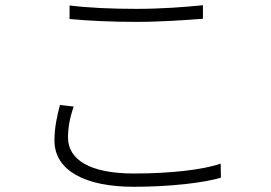

<svg xmlns="http://www.w3.org/2000/svg" viewBox="-20 -707 1040 737"><path d="M247 -634C324 -627 408 -623 504 -623C596 -623 694 -630 759 -635V-687C691 -680 600 -673 504 -673C408 -673 319 -677 247 -686ZM210 -304C199 -261 189 -217 189 -168C189 -52 307 10 494 10C635 10 766 -6 828 -25L827 -79C759 -55 633 -41 493 -41C324 -41 241 -95 241 -179C241 -216 248 -256 263 -298Z"/></svg>

Font: Spoqa Han Sans Neo Light
Style: Regular
Weight: 300
Designer: [Spoqa Han Sans Neo] Dong-huui Kim ___ Younghwa Kang ___ Yujin Lee ___ [Noto Sans] Ryoko NISHIZUKA ____ (kana & ideograp
Foundry: Spoqa (http://www.spoqa-han-sans.com)
Version: Version 1.100;hotconv 1.0.109;makeotfexe 2.5.65596